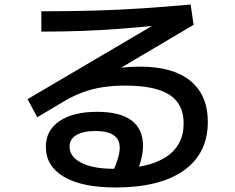

<svg xmlns="http://www.w3.org/2000/svg" viewBox="-20 -780 1040 850"><path d="M491 50Q344 50 263.5 3Q183 -44 183 -130Q183 -203 243.5 -244Q304 -285 410 -285Q511 -285 562 -247Q613 -209 613 -135Q613 -107 605.5 -76Q598 -45 582 -10L481 -22Q496 -57 503 -82Q510 -107 510 -126Q510 -200 403 -200Q348 -200 318 -182Q288 -164 288 -131Q288 -86 340 -59.5Q392 -33 479 -33Q634 -33 713.5 -84Q793 -135 793 -234Q793 -320 730 -360.5Q667 -401 535 -401Q481 -401 435 -394Q389 -387 348 -372Q307 -357 266 -333L145 -261L102 -341L685 -684L683 -668Q596 -659 510.5 -652.5Q425 -646 339 -643Q253 -640 163 -640V-730Q285 -730 394 -733Q503 -736 608.5 -743Q714 -750 824 -760L837 -670L343 -378L293 -428Q325 -441 363 -451.5Q401 -462 441.5 -469.5Q482 -477 522.5 -481Q563 -485 600 -485Q746 -485 823 -422Q900 -359 900 -240Q900 -101 794 -25.5Q688 50 491 50Z"/></svg>

Font: M PLUS 2 Thin Medium
Style: Regular
Weight: 500
Version: Version 1.001